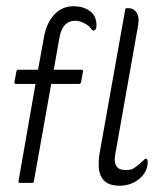

<svg xmlns="http://www.w3.org/2000/svg" viewBox="-20 -582 528 611"><path d="M93 -315H30Q26 -315 26 -319V-321L32 -354Q33 -360 38 -360H101L120 -464Q128 -510 154 -537Q180 -564 220 -562Q247 -561 267 -546Q287 -531 287 -501Q287 -485 277 -485Q274 -485 271 -489Q264 -500 248.5 -508Q233 -516 220 -516Q178 -516 169 -461L151 -360H240Q244 -360 244 -356V-354L238 -321Q237 -315 232 -315H143L88 -6Q88 0 83 0H43Q39 0 39 -4V-6ZM347 -92Q345 -80 345 -75Q345 -41 379 -41Q391 -41 397 -42.5Q403 -44 411.5 -50.5Q420 -57 437 -72Q441 -77 444 -77Q450 -77 450 -67Q450 -35 423.5 -13Q397 9 360 9Q294 9 294 -59Q294 -67 294.5 -74.5Q295 -82 296 -89L378 -549Q378 -556 384 -556H389Q403 -556 412 -545.5Q421 -535 421 -518Q421 -514 420.5 -511Q420 -508 420 -504Z"/></svg>

Font: Zain Light
Style: Italic
Weight: 300
Italic angle: -10°
Designer: Zain,Boutros
Foundry: Mobile Telecommunications Company (Zain), 2024
Version: Version 1.51; ttfautohint (v1.8.4)